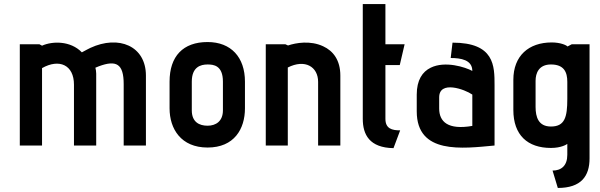

<svg xmlns="http://www.w3.org/2000/svg" viewBox="-20 -720 2971 950"><path d="M702 0V-346C702 -493 567 -548 427 -483C425 -482 399 -469 385 -461C329 -519 239 -517 188 -494L175 -501H78V0H188V-383C273 -431 346 -399 346 -301V0H456V-356C456 -363 454 -380 452 -385L469 -392C555 -424 592 -405 592 -304V0Z M1192 -316C1192 -437 1123 -512 1007 -512C886 -512 819 -442 819 -316V-184C819 -82 876 10 1007 10C1139 10 1192 -82 1192 -184ZM1083 -174C1083 -120 1048 -98 1007 -98C966 -98 929 -116 929 -174V-316C929 -389 973 -401 1007 -401C1036 -401 1083 -397 1083 -316Z M1664 0V-346C1664 -422 1629 -468 1579 -491C1515 -521 1444 -508 1405 -495L1392 -501H1295V0H1404V-386C1489 -429 1554 -390 1554 -315V0Z M1960 -75C1920 -75 1887 -83 1887 -132V-398H1958L1982 -501H1887V-700H1775V-132C1775 -54 1808 11 1927 13Z M2427 -298C2427 -394 2427 -509 2219 -509L2210 -433C2260 -433 2317 -424 2317 -369C2282 -388 2182 -420 2111 -385C2070 -365 2042 -324 2042 -252V-169C2042 45 2268 15 2427 0ZM2317 -97C2196 -76 2153 -118 2153 -183V-238C2153 -324 2280 -278 2317 -252Z M2740 210C2856 210 2897 151 2897 64V-501H2809L2788 -490C2782 -497 2752 -510 2710 -510C2596 -510 2520 -444 2520 -325V-176C2520 -51 2591 12 2706 12C2757 12 2783 -5 2787 -8V46C2787 99 2758 124 2714 124ZM2787 -231C2787 -141 2775 -94 2706 -94C2644 -94 2630 -141 2630 -191V-320C2630 -358 2646 -401 2706 -401C2771 -401 2787 -363 2787 -315Z"/></svg>

Font: Advent Pro
Style: Bold
Weight: 700
Designer: Andreas Kalpakidis
Foundry: Andreas Kalpakidis
Version: Version 2.002 2008